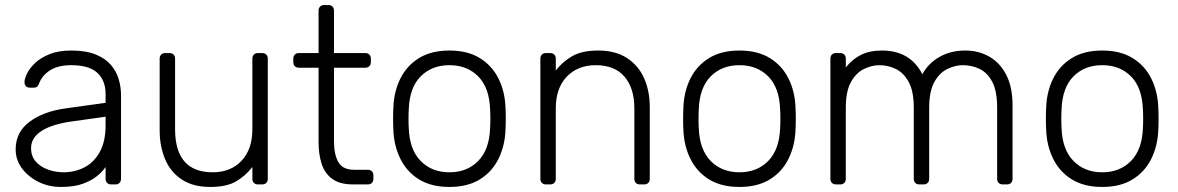

<svg xmlns="http://www.w3.org/2000/svg" viewBox="-20 -730 4662 760"><path d="M221 10Q173 10 132.5 -10Q92 -30 67 -63.5Q42 -97 42 -139Q42 -207 97 -248Q152 -289 240 -301L398 -323V-358Q398 -411 365.5 -441.5Q333 -472 262 -472Q210 -472 178 -451.5Q146 -431 134 -398Q129 -383 115 -383H99Q87 -383 82 -389.5Q77 -396 77 -405Q77 -419 87.5 -440Q98 -461 120 -481.5Q142 -502 177 -516Q212 -530 262 -530Q321 -530 359.5 -514Q398 -498 419.5 -472.5Q441 -447 450 -416Q459 -385 459 -355V-22Q459 -12 453 -6Q447 0 437 0H420Q410 0 404 -6Q398 -12 398 -22V-69Q386 -51 364 -33Q342 -15 307.5 -2.5Q273 10 221 10ZM231 -48Q277 -48 315 -68Q353 -88 375.5 -129.5Q398 -171 398 -234V-268L269 -250Q187 -239 145 -212Q103 -185 103 -144Q103 -111 122 -90Q141 -69 170.5 -58.5Q200 -48 231 -48Z M812 10Q744 10 699.5 -19.5Q655 -49 633.5 -100Q612 -151 612 -214V-498Q612 -508 618 -514Q624 -520 634 -520H651Q661 -520 667 -514Q673 -508 673 -498V-219Q673 -48 822 -48Q893 -48 936 -93.5Q979 -139 979 -219V-498Q979 -508 985 -514Q991 -520 1001 -520H1018Q1028 -520 1034 -514Q1040 -508 1040 -498V-22Q1040 -12 1034 -6Q1028 0 1018 0H1001Q991 0 985 -6Q979 -12 979 -22V-69Q952 -34 914.5 -12Q877 10 812 10Z M1377 0Q1325 0 1295 -22Q1265 -44 1253 -82Q1241 -120 1241 -167V-462H1163Q1153 -462 1147 -468Q1141 -474 1141 -484V-498Q1141 -508 1147 -514Q1153 -520 1163 -520H1241V-688Q1241 -698 1247 -704Q1253 -710 1263 -710H1280Q1290 -710 1296 -704Q1302 -698 1302 -688V-520H1426Q1436 -520 1442 -514Q1448 -508 1448 -498V-484Q1448 -474 1442 -468Q1436 -462 1426 -462H1302V-171Q1302 -118 1319.5 -88Q1337 -58 1382 -58H1436Q1446 -58 1452 -52Q1458 -46 1458 -36V-22Q1458 -12 1452 -6Q1446 0 1436 0Z M1759 10Q1687 10 1638.5 -20Q1590 -50 1564.5 -102Q1539 -154 1537 -218Q1536 -233 1536 -260Q1536 -287 1537 -302Q1539 -367 1564.5 -418.5Q1590 -470 1638.5 -500Q1687 -530 1759 -530Q1831 -530 1879.5 -500Q1928 -470 1953.5 -418.5Q1979 -367 1981 -302Q1982 -287 1982 -260Q1982 -233 1981 -218Q1979 -154 1953.5 -102Q1928 -50 1879.5 -20Q1831 10 1759 10ZM1759 -48Q1829 -48 1873 -93Q1917 -138 1920 -223Q1921 -238 1921 -260Q1921 -282 1920 -297Q1917 -383 1873 -427.5Q1829 -472 1759 -472Q1689 -472 1645 -427.5Q1601 -383 1598 -297Q1597 -282 1597 -260Q1597 -238 1598 -223Q1601 -138 1645 -93Q1689 -48 1759 -48Z M2141 0Q2131 0 2125 -6Q2119 -12 2119 -22V-498Q2119 -508 2125 -514Q2131 -520 2141 -520H2158Q2168 -520 2174 -514Q2180 -508 2180 -498V-451Q2207 -486 2245.5 -508Q2284 -530 2348 -530Q2416 -530 2461.5 -500.5Q2507 -471 2529.5 -420.5Q2552 -370 2552 -306V-22Q2552 -12 2546 -6Q2540 0 2530 0H2513Q2503 0 2497 -6Q2491 -12 2491 -22V-301Q2491 -381 2452 -426.5Q2413 -472 2338 -472Q2267 -472 2223.5 -426.5Q2180 -381 2180 -301V-22Q2180 -12 2174 -6Q2168 0 2158 0Z M2907 10Q2835 10 2786.5 -20Q2738 -50 2712.5 -102Q2687 -154 2685 -218Q2684 -233 2684 -260Q2684 -287 2685 -302Q2687 -367 2712.5 -418.5Q2738 -470 2786.5 -500Q2835 -530 2907 -530Q2979 -530 3027.5 -500Q3076 -470 3101.5 -418.5Q3127 -367 3129 -302Q3130 -287 3130 -260Q3130 -233 3129 -218Q3127 -154 3101.5 -102Q3076 -50 3027.5 -20Q2979 10 2907 10ZM2907 -48Q2977 -48 3021 -93Q3065 -138 3068 -223Q3069 -238 3069 -260Q3069 -282 3068 -297Q3065 -383 3021 -427.5Q2977 -472 2907 -472Q2837 -472 2793 -427.5Q2749 -383 2746 -297Q2745 -282 2745 -260Q2745 -238 2746 -223Q2749 -138 2793 -93Q2837 -48 2907 -48Z M3289 0Q3279 0 3273 -6Q3267 -12 3267 -22V-498Q3267 -508 3273 -514Q3279 -520 3289 -520H3306Q3316 -520 3322 -514Q3328 -508 3328 -498V-463Q3353 -495 3387.5 -512.5Q3422 -530 3471 -530Q3583 -530 3631 -436Q3654 -479 3698.5 -504.5Q3743 -530 3801 -530Q3854 -530 3896.5 -505.5Q3939 -481 3963.5 -433Q3988 -385 3988 -313V-22Q3988 -12 3982 -6Q3976 0 3966 0H3949Q3939 0 3933 -6Q3927 -12 3927 -22V-303Q3927 -369 3908 -405.5Q3889 -442 3858 -457Q3827 -472 3791 -472Q3761 -472 3730 -457Q3699 -442 3678.5 -405.5Q3658 -369 3658 -303V-22Q3658 -12 3652 -6Q3646 0 3636 0H3619Q3609 0 3603 -6Q3597 -12 3597 -22V-303Q3597 -369 3577 -405.5Q3557 -442 3526 -457Q3495 -472 3461 -472Q3431 -472 3400 -457Q3369 -442 3348.5 -405.5Q3328 -369 3328 -304V-22Q3328 -12 3322 -6Q3316 0 3306 0Z M4343 10Q4271 10 4222.5 -20Q4174 -50 4148.5 -102Q4123 -154 4121 -218Q4120 -233 4120 -260Q4120 -287 4121 -302Q4123 -367 4148.5 -418.5Q4174 -470 4222.5 -500Q4271 -530 4343 -530Q4415 -530 4463.5 -500Q4512 -470 4537.5 -418.5Q4563 -367 4565 -302Q4566 -287 4566 -260Q4566 -233 4565 -218Q4563 -154 4537.5 -102Q4512 -50 4463.5 -20Q4415 10 4343 10ZM4343 -48Q4413 -48 4457 -93Q4501 -138 4504 -223Q4505 -238 4505 -260Q4505 -282 4504 -297Q4501 -383 4457 -427.5Q4413 -472 4343 -472Q4273 -472 4229 -427.5Q4185 -383 4182 -297Q4181 -282 4181 -260Q4181 -238 4182 -223Q4185 -138 4229 -93Q4273 -48 4343 -48Z"/></svg>

Font: Rubik Light
Style: Regular
Weight: 300
Designer: Hubert and Fischer
Foundry: Hubert and Fischer
Version: Version 2.300;gftools[0.9.30]